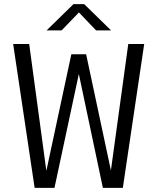

<svg xmlns="http://www.w3.org/2000/svg" viewBox="-20 -914 765 934"><path d="M148.5 0 44 -700H122L205.5 -83L327 -650H399L519.5 -85L604 -700H681.5L577.5 0H480.5L363.5 -554L245 0ZM206.5 -766 337.5 -894H389.5L520.5 -766H447.5L364 -853.5L279.5 -766Z"/></svg>

Font: Trispace SemiCondensed Light
Style: Regular
Weight: 300
Width: 4
Designer: Tyler Finck
Foundry: Etcetera Type Company
Version: Version 1.210; ttfautohint (v1.8.3)